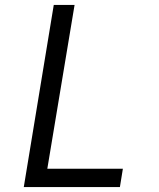

<svg xmlns="http://www.w3.org/2000/svg" viewBox="-20 -755 640 775"><path d="M76 0 197 -735H281L171 -74H476L464 0Z"/></svg>

Font: Iosevka Curly Extended Oblique
Style: Regular
Weight: 400
Width: 7
Italic angle: -9°
Monospace: yes
Designer: Belleve Invis
Foundry: Belleve Invis
Version: Version 11.1.0; ttfautohint (v1.8.3)